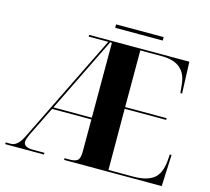

<svg xmlns="http://www.w3.org/2000/svg" viewBox="-113 -944 1176 1077"><g transform="rotate(15 475.0 -405.0)"><path d="M5 0H230V-10H164Q109 -10 109 -42Q109 -57 126 -93L208 -259H436V-73Q436 -31 421 -20.5Q406 -10 381 -10H347V0H914L922 -183H912L909 -144Q902 -70 863 -40Q824 -10 745 -10H602L601 -365H842V-375H601V-704H727Q863 -704 875 -581L880 -531H890L883 -714H301V-704H415L102 -67Q73 -10 35 -10H5ZM213 -269 426 -704H436V-269ZM432 -790V-810H708V-790Z"/></g></svg>

Font: Noto Serif Display SemiCondensed Extra
Style: Regular
Weight: 800
Width: 4
Designer: Monotype Design Team
Foundry: Monotype Imaging Inc.
Version: Version 1.900